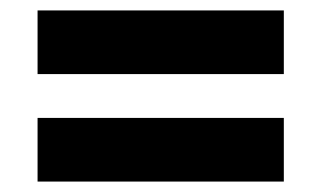

<svg xmlns="http://www.w3.org/2000/svg" viewBox="-20 -414 616 368"><path d="M52 -66V-188H524V-66ZM52 -272V-394H524V-272Z"/></svg>

Font: Ysabeau SC Black
Style: Regular
Weight: 900
Designer: Christian Thalmann (Catharsis Fonts)
Version: Version 2.001;gftools[0.9.30]; featfreeze: smcp